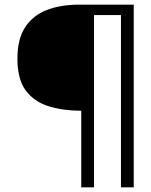

<svg xmlns="http://www.w3.org/2000/svg" viewBox="-20 -730 651 827"><path d="M330 77V-253Q253 -253 190.5 -272Q128 -291 91.5 -339.5Q55 -388 55 -477Q55 -562 88.5 -613Q122 -664 182 -687Q242 -710 320 -710H556V77H501V-665H385V77Z"/></svg>

Font: Kanit ExtraLight
Style: Regular
Weight: 275
Designer: Katatrad Team
Foundry: CadsonDemak
Version: Version 2.000; ttfautohint (v1.8.3)